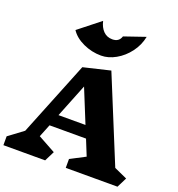

<svg xmlns="http://www.w3.org/2000/svg" viewBox="-191 -1289 1335 1444"><g transform="rotate(20 476.5 -567.5)"><path d="M913 0H499V-71L618 -133L567 -259H275L234 -157L374 -80L334 0H0V-71L117 -158L357 -754L571 -805L849 -127L953 -80ZM419 -622 312 -354H528ZM459 -884Q384 -884 315.5 -915.5Q247 -947 213 -999L385 -1135Q396 -1086 424.5 -1057Q453 -1028 497 -1028Q550 -1028 565 -1076L734 -1134Q720 -1064 677 -1007Q634 -950 575.5 -917Q517 -884 459 -884Z"/></g></svg>

Font: Inknut Antiqua Black
Style: Regular
Weight: 900
Designer: Claus Eggers Sørensen
Foundry: Claus Eggers Sørensen
Version: Version 1.003; ttfautohint (v1.8.2) -l 8 -r 50 -G 200 -x 14 